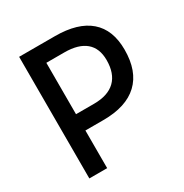

<svg xmlns="http://www.w3.org/2000/svg" viewBox="-161 -820 909 948"><g transform="rotate(-30 293.0 -346.5)"><path d="M168 -214.8V-307.6H282.2Q362.3 -307.6 403.3 -347.4Q444.3 -387.2 444.3 -463.9Q444.3 -531.2 403.3 -565.9Q362.3 -600.6 282.2 -600.6H169.9V-693.4H282.2Q412.6 -693.4 479.7 -635.3Q546.9 -577.1 546.9 -463.9Q546.9 -341.3 479.7 -278.1Q412.6 -214.8 282.2 -214.8ZM78.1 0V-693.4H179.7V0Z"/></g></svg>

Font: Cascadia Code
Style: Regular
Weight: 400
Designer: Aaron Bell
Foundry: Saja Typeworks
Version: Version 2404.023